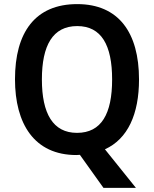

<svg xmlns="http://www.w3.org/2000/svg" viewBox="-20 -745 750 935"><path d="M657 -358C657 -587 557 -725 356 -725C151 -725 53 -587 53 -359C53 -142 147 10 352 10C357 10 364 9 369 9L484 170H642L491 -18C602 -68 657 -189 657 -358ZM184 -358C184 -524 237 -618 356 -618C474 -618 526 -525 526 -358C526 -191 474 -98 355 -98C238 -98 184 -192 184 -358Z"/></svg>

Font: Noto Sans Thai Looped SemiCondensed SemiBold
Style: Regular
Weight: 600
Width: 4
Designer: Sasikarn Vongin, Ben Mitchell
Foundry: The Fontpad Ltd
Version: Version 1.001